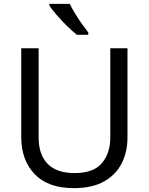

<svg xmlns="http://www.w3.org/2000/svg" viewBox="-20 -964 771 994"><path d="M640 -252Q640 -178 610 -118.5Q580 -59 518.5 -24.5Q457 10 362 10Q229 10 159.5 -62.5Q90 -135 90 -254V-714H180V-251Q180 -164 226.5 -116Q273 -68 367 -68Q464 -68 507.5 -119.5Q551 -171 551 -252V-714H640ZM341 -944Q352 -922 368.5 -894.5Q385 -867 403.5 -841Q422 -815 437 -796V-784H378Q355 -802 326 -830.5Q297 -859 272.5 -887.5Q248 -916 236 -934V-944Z"/></svg>

Font: Noto Znamenny Musical Notation
Style: Regular
Weight: 400
Version: Version 1.003; ttfautohint (v1.8.4.7-5d5b)